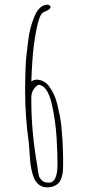

<svg xmlns="http://www.w3.org/2000/svg" viewBox="-20 -786 382 820"><path d="M211.4 8.3Q224.1 2.9 231.4 -5.9Q238.8 -14.6 243.2 -28.3Q247.1 -40.5 248.3 -52.7Q249.5 -64.9 249.5 -83V-112.8Q249 -117.7 249 -131.8L248.5 -151.4Q248 -182.6 243.2 -232.9Q243.2 -236.3 242.2 -245.1Q239.7 -270.5 235.6 -291Q231.4 -311.5 224.6 -340.8Q219.2 -363.3 210.9 -380.9Q202.6 -398.4 190.9 -415.5Q180.7 -430.2 166.5 -438Q152.3 -445.8 135.7 -445.8Q125 -445.8 113.8 -438Q114.3 -467.3 118.7 -532.2Q123 -595.2 135 -657Q147 -718.8 161.6 -731Q166 -734.4 173.8 -737.3Q184.6 -741.7 190.2 -746.3Q195.8 -751 195.8 -756.8Q195.8 -759.8 191.4 -762.9Q187 -766.1 183.6 -766.1Q166.5 -766.1 152.3 -753.9Q138.2 -741.7 128.4 -718.8Q117.7 -693.8 110.8 -668.2Q104 -642.6 100.1 -609.9Q94.7 -568.8 92.3 -543.5Q89.8 -518.1 88.9 -487.3Q87.4 -441.9 87.4 -398.4V-394Q87.4 -288.1 102.5 -180.2Q103.5 -173.8 104.7 -157Q106 -140.1 106.4 -131.8L108.4 -105.5Q109.4 -85 114.3 -62.3Q119.1 -39.6 126 -23.9Q133.3 -6.8 147.7 3.7Q162.1 14.2 180.7 14.2Q198.2 14.2 211.4 8.3ZM143.6 -423.8Q162.1 -423.8 176.5 -403.8Q190.9 -383.8 199.7 -348.1Q216.8 -276.4 221.7 -197.8Q225.6 -132.3 225.6 -85Q225.6 -5.9 188.5 -5.9Q168 -5.9 158.7 -15.6Q152.8 -22 149.9 -26.4Q147 -30.8 145.5 -38.1Q142.1 -53.7 140.6 -67.4L138.7 -81.1Q113.8 -222.7 113.8 -355.5V-370.1Q113.8 -404.3 143.6 -423.8Z"/></svg>

Font: Amatica SC
Style: Regular
Weight: 400
Version: Version 2.000